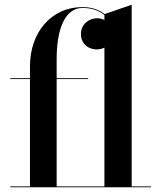

<svg xmlns="http://www.w3.org/2000/svg" viewBox="-20 -790 684 810"><path d="M23.5 -3.5V0H617V-3.5H535.5V-770L421 -730.5C400 -748 369.5 -760 328.5 -760C192.5 -760 106.5 -649 106.5 -511.5V-460H23.5V-456.5H106.5V-3.5ZM352 -456.5V-460H219V-540C219 -667 253.5 -756.5 328.5 -756.5C369 -756.5 399.5 -744.5 420.5 -726.5V-706C410.5 -710.5 399 -713 388 -713C357 -713 321.5 -688.5 321.5 -647.5C321.5 -601 357 -581.5 388 -581.5C399.5 -581.5 410.5 -584 420.5 -589V-3.5H219V-456.5Z"/></svg>

Font: Bodoni* 48pt Medium
Style: Regular
Weight: 500
Version: Version 2.3